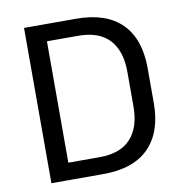

<svg xmlns="http://www.w3.org/2000/svg" viewBox="-74 -709 740 778"><g transform="rotate(-10 296.0 -319.5)"><path d="M131.5 0V-70H286.5Q371.5 -70 414.2 -116.2Q457 -162.5 457 -248.5V-391Q457 -477.5 414.2 -523.5Q371.5 -569.5 286.5 -569.5H131V-639H289.5Q413.5 -639 477 -575.2Q540.5 -511.5 540.5 -391.5V-248Q540.5 -128.5 477 -64.2Q413.5 0 289.5 0ZM75.5 0V-639H157.5V0Z"/></g></svg>

Font: Anek Telugu
Style: Regular
Weight: 400
Designer: Omkar Bhoir (Telugu), Yesha Goshar (Latin)
Foundry: Ek Type
Version: Version 1.003